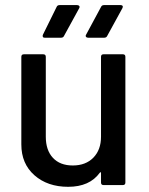

<svg xmlns="http://www.w3.org/2000/svg" viewBox="-20 -720 581 747"><path d="M373 -188V-499Q373 -508.8 382.8 -508.8H458Q467.8 -508.8 467.8 -499V-9.8Q467.8 0 458 0H382.8Q373 0 373 -9.8V-46.9Q373 -52.7 368.2 -47.9Q328.6 6.8 245.1 6.8Q165 6.8 114 -38.1Q63 -83 63 -158.2V-499Q63 -508.8 73.2 -508.8H147.9Q158.2 -508.8 158.2 -499V-188Q158.2 -135.7 185.8 -106Q213.4 -76.2 263.2 -76.2Q313.5 -76.2 343.3 -106.7Q373 -137.2 373 -188ZM216.8 -573.2H153.8Q148.4 -573.2 146.7 -576.7Q145 -580.1 147 -585L200.2 -692.9Q203.1 -700.2 211.9 -700.2H279.8Q285.6 -700.2 288.3 -696.8Q291 -693.4 288.1 -688L229 -580.1Q226.1 -573.2 216.8 -573.2ZM384.8 -573.2H323.2Q317.4 -573.2 314.7 -576.7Q312 -580.1 314.9 -585L373 -692.9Q376 -700.2 384.8 -700.2H449.2Q455.1 -700.2 457 -696.8Q459 -693.4 456.1 -688L397 -580.1Q394 -573.2 384.8 -573.2Z"/></svg>

Font: Gruenseis Font Medium
Style: Regular
Weight: 500
Designer: Jeremy Tribby
Foundry: Tribby Type
Version: Version 1.408;Glyphs 3.1.2 (3151)